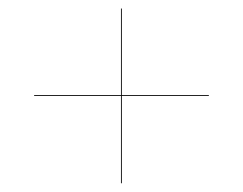

<svg xmlns="http://www.w3.org/2000/svg" viewBox="-20 -610 570 450"><path d="M263.5 -180.5H265.5V-385H469.5V-387H265.5V-590H263.5V-387H60V-385H263.5Z"/></svg>

Font: Bodoni* 96pt
Style: Bold Italic
Weight: 700
Italic angle: -13°
Version: Version 2.3